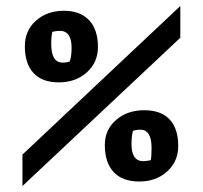

<svg xmlns="http://www.w3.org/2000/svg" viewBox="-20 -584 677 641"><path d="M55 -68 582 -564V-458L55 37ZM63 -430Q63 -482 100 -515Q137 -548 193 -548Q248 -548 277.5 -516.5Q307 -485 307 -427Q307 -376 270 -342.5Q233 -309 176 -309Q121 -309 92 -340Q63 -371 63 -430ZM213 -379Q219 -397 219 -424Q219 -481 180 -481Q169 -481 155 -478Q151 -464 151 -437Q151 -375 189 -375Q204 -375 213 -379ZM330 -100Q330 -151 367.5 -183.5Q405 -216 462 -216Q517 -216 546 -185.5Q575 -155 575 -97Q575 -45 538 -11.5Q501 22 445 22Q389 22 359.5 -9.5Q330 -41 330 -100ZM483 -49Q486 -58 486 -90Q486 -151 449 -151Q433 -151 424 -147Q419 -129 419 -103Q419 -46 458 -46Q468 -46 483 -49Z"/></svg>

Font: Suez One
Style: Regular
Weight: 400
Designer: Michal Sahar
Foundry: Hagilda
Version: Version 1.001